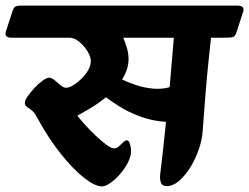

<svg xmlns="http://www.w3.org/2000/svg" viewBox="-76 -645 892 687"><path d="M-55 -532 -31 -606Q-26 -620 -19 -622.5Q-12 -625 0 -625H773Q801 -625 794 -603L770 -529Q765 -513 754.5 -511.5Q744 -510 721 -510H679Q676 -482 670.5 -430Q665 -378 659.5 -311.5Q654 -245 649 -174Q647 -145 635.5 -111Q624 -77 605.5 -47Q587 -17 565 2Q543 21 521 21Q504 21 499.5 8Q495 -5 497.5 -24.5Q500 -44 502 -62Q504 -81 508.5 -119Q513 -157 518 -209Q469 -212 426 -228Q383 -244 351.5 -264Q320 -284 303 -297Q276 -275 248.5 -258.5Q221 -242 201 -231Q210 -219 227.5 -199.5Q245 -180 265.5 -160.5Q286 -141 304 -127.5Q322 -114 332 -114Q341 -114 349 -121Q357 -128 364.5 -135.5Q372 -143 378 -143Q385 -143 389 -129.5Q393 -116 393 -106Q393 -85 381.5 -63Q370 -41 353 -21.5Q336 -2 318.5 10Q301 22 289 22Q264 22 224.5 -9Q185 -40 140.5 -96Q96 -152 56 -226Q47 -243 37 -250.5Q27 -258 20 -263Q13 -268 13 -277Q13 -286 23 -300.5Q33 -315 47.5 -330.5Q62 -346 76.5 -356.5Q91 -367 100 -367Q109 -367 119.5 -358Q130 -349 140.5 -340Q151 -331 161 -331Q174 -331 195 -346Q216 -361 232.5 -383Q249 -405 249 -427Q249 -442 237 -461.5Q225 -481 207.5 -495.5Q190 -510 173 -510H-34Q-62 -510 -55 -532ZM361 -361Q380 -351 409.5 -341Q439 -331 471 -328Q503 -325 531 -333L546 -510H365Q373 -491 378.5 -472Q384 -453 384 -434Q384 -415 378 -396.5Q372 -378 361 -361Z"/></svg>

Font: Alkatra
Style: Bold
Weight: 700
Designer: Suman Bhandary
Version: Version 1.100;gftools[0.9.22]